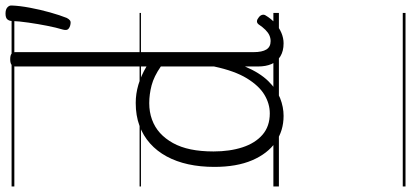

<svg xmlns="http://www.w3.org/2000/svg" viewBox="-417 -614 1490 696"><g transform="rotate(-90 328.0 -266.0)"><path d="M256 17Q202 17 160.5 -12Q119 -41 95 -97Q71 -153 71 -234Q71 -285 80.5 -328.5Q90 -372 109 -407Q128 -442 156 -467Q184 -492 220.5 -505.5Q257 -519 303 -519Q336 -519 368.5 -509.5Q401 -500 435 -480V-955Q435 -965 441.5 -969.5Q448 -974 461 -974Q475 -974 481 -969.5Q487 -965 487 -955V-92Q487 -61 496.5 -45.5Q506 -30 527 -30Q538 -30 548 -34.5Q558 -39 568 -49Q578 -59 588 -74Q593 -80 599.5 -79.5Q606 -79 613 -73Q620 -68 622 -61Q624 -54 620 -48Q608 -28 592 -13.5Q576 1 557 9Q538 17 519 17Q491 17 472 5.5Q453 -6 444 -26.5Q435 -47 435 -76Q435 -88 435 -100Q435 -112 435 -123Q412 -69 382 -38.5Q352 -8 320 4.5Q288 17 256 17ZM127 -237Q127 -178 142 -132Q157 -86 187.5 -59.5Q218 -33 265 -33Q300 -33 332.5 -52.5Q365 -72 392 -116Q419 -160 435 -235V-428Q399 -453 366.5 -461.5Q334 -470 302 -470Q270 -470 242.5 -460Q215 -450 194 -431Q173 -412 157.5 -384Q142 -356 134.5 -319.5Q127 -283 127 -237ZM582 -757Q571 -761 568.5 -767Q566 -773 569 -784Q576 -807 582.5 -840Q589 -873 594 -907.5Q599 -942 600 -968Q600 -977 605.5 -984Q611 -991 627 -991Q642 -991 649.5 -984Q657 -977 656 -968Q655 -940 648 -902.5Q641 -865 631 -829.5Q621 -794 611 -769Q607 -761 601.5 -757Q596 -753 582 -757ZM0 449H629V459H0ZM0 -20H629V0H0ZM0 -505H629V-500H0ZM0 -969H629V-959H0Z"/></g></svg>

Font: Playwrite IT Trad Guides
Style: Regular
Weight: 400
Designer: Veronika Burian, José Scaglione
Foundry: TypeTogether
Version: Version 1.003